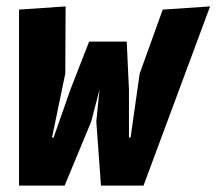

<svg xmlns="http://www.w3.org/2000/svg" viewBox="-20 -580 690 600"><path d="M383 -300 376 -450H258.5L200 -300L147.5 -150H142.5L184 -350L185 -560L39.5 -550V0H182L265 -200L291 -300L281 -200L295.5 0H428.5L636.5 -560L488.5 -550L416.5 -350L388 -150H383Z"/></svg>

Font: B612
Style: Regular
Weight: 700
Italic angle: -10°
Designer: Nicolas Chauveau, Thomas Paillot, Jonathan Favre-Lamarine, Jean-Luc Vinot
Foundry: AIRBUS
Version: Version 1.008